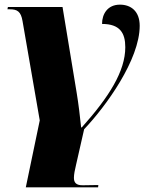

<svg xmlns="http://www.w3.org/2000/svg" viewBox="-20 -566 652 826"><path d="M91 240H402L403 230L338 231C307 232 298 219 298 199C298 184 302 165 307 144L342 -10C436 -109 581 -309 581 -455C581 -518 543 -546 496 -546C443 -546 419 -506 419 -463C496 -463 519 -424 519 -363C519 -260 450 -150 332 -18H329C325 -60 317 -124 310 -166L249 -536H14L12 -526H22C54 -526 70 -517 77 -475L151 -48Z"/></svg>

Font: Noto Serif Display Black
Style: Italic
Weight: 900
Italic angle: -12°
Designer: Monotype Design Team
Foundry: Monotype Imaging Inc.
Version: Version 2.009